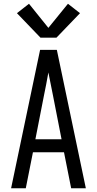

<svg xmlns="http://www.w3.org/2000/svg" viewBox="-20 -1000 515 1020"><path d="M39 0 193 -735H282L436 0H358L320 -191H155L117 0ZM307 -260 262 -490Q256 -521 249.5 -552.5Q243 -584 237 -615Q232 -584 225.5 -552.5Q219 -521 213 -490L168 -260ZM195 -800 70 -930 134 -980 237 -852 341 -980 405 -930 280 -800Z"/></svg>

Font: Iosevka QP
Style: Regular
Weight: 400
Designer: Belleve Invis
Foundry: Belleve Invis
Version: Version 20.0.0; ttfautohint (v1.8.4)